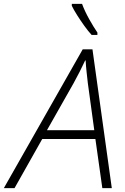

<svg xmlns="http://www.w3.org/2000/svg" viewBox="-72 -969 645 989"><path d="M-52.2 0 354 -714.8H404.3L503.9 0H455.1L419.4 -252.9H145.5L2.9 0ZM169.9 -298.3H413.6L380.4 -541Q377.4 -566.9 374 -598.4Q370.6 -629.9 369.1 -657.7H366.7Q353.5 -628.9 338.1 -598.9Q322.8 -568.8 306.6 -539.6ZM399.9 -789.1Q382.8 -807.6 362.5 -835.7Q342.3 -863.8 324.7 -891.8Q307.1 -919.9 297.9 -939V-949.2H350.6Q364.3 -911.6 387.7 -869.9Q411.1 -828.1 429.7 -801.3V-789.1Z"/></svg>

Font: Open Sans Light
Style: Italic
Weight: 300
Italic angle: -12°
Designer: Monotype Design Team
Foundry: Monotype Imaging Inc.
Version: Version 3.003; ttfautohint (v1.8.4)